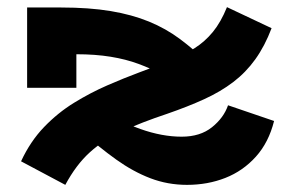

<svg xmlns="http://www.w3.org/2000/svg" viewBox="-20 -504 823 538"><path d="M616 -484 741 -425Q722 -375 695.5 -338Q669 -301 633.5 -274Q598 -247 552 -226Q506 -205 448 -185Q376 -161 323 -136.5Q270 -112 231.5 -77Q193 -42 163 14L39 -52Q65 -108 103.5 -148Q142 -188 187.5 -216Q233 -244 280 -264.5Q327 -285 370 -301Q419 -319 457 -334.5Q495 -350 524.5 -368.5Q554 -387 576.5 -414.5Q599 -442 616 -484ZM504 14Q450 14 401.5 -4.5Q353 -23 305.5 -57Q258 -91 205 -138L242 -209Q313 -164 373.5 -142.5Q434 -121 489 -121Q541 -121 574 -147.5Q607 -174 619 -209L748 -165Q733 -105 697 -65Q661 -25 611.5 -5.5Q562 14 504 14ZM56 -258V-483H151Q230 -483 290 -473Q350 -463 397.5 -443.5Q445 -424 484.5 -394.5Q524 -365 563 -327L482 -265Q459 -282 431 -297Q403 -312 368 -325Q333 -338 290 -345Q247 -352 194 -352V-258Z"/></svg>

Font: BioRhyme SemiExpanded ExtraBold
Style: Regular
Weight: 800
Width: 6
Designer: Aoife Mooney
Foundry: Aoife Mooney Type
Version: Version 1.600;gftools[0.9.33]